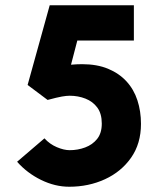

<svg xmlns="http://www.w3.org/2000/svg" viewBox="-20 -700 596 730"><path d="M243 10Q189 10 136 -16Q83 -42 45 -85L149 -174Q169 -152 196 -140.5Q223 -129 245 -129Q276 -129 304 -139.5Q332 -150 349.5 -172Q367 -194 367 -230Q367 -268 350 -291Q333 -314 305 -325Q277 -336 245 -336Q233 -336 215.5 -333Q198 -330 161 -320L85 -377L169 -680H489V-546H274L250 -454Q261 -455 271.5 -455.5Q282 -456 292 -456Q349 -456 391 -438.5Q433 -421 461 -390.5Q489 -360 502.5 -318.5Q516 -277 516 -229Q516 -154 478.5 -100.5Q441 -47 379 -18.5Q317 10 243 10Z"/></svg>

Font: Teachers
Style: Regular
Weight: 400
Designer: Alfredo Marco Pradil, Chank Diesel
Version: Version 1.001